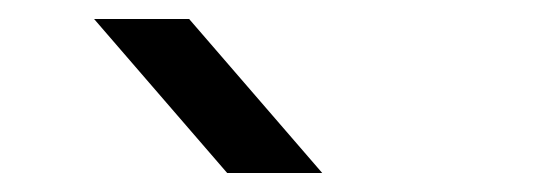

<svg xmlns="http://www.w3.org/2000/svg" viewBox="-20 -1013 576 202"><path d="M79 -993H179L319 -831H219Z"/></svg>

Font: Kakao Big Sans
Style: Regular
Weight: 400
Designer: Park Young-rak; Lee Sang-min; Kim Jung-jin; Min Bon; Park Min-gyu;
Foundry: Kakao Corporation
Version: Version 2.003